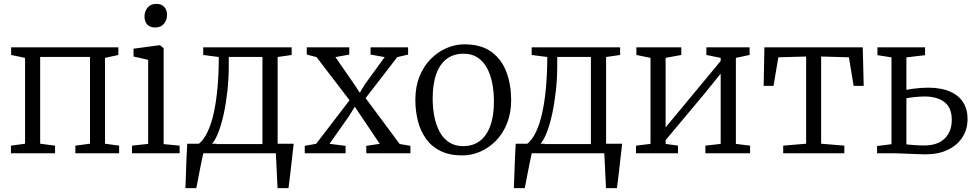

<svg xmlns="http://www.w3.org/2000/svg" viewBox="-20 -792 5048 992"><path d="M36.5 0V-39.5L109.5 -49.5V-493L37.5 -508V-547.5H591.5V-508L522.5 -493V-49.5L595.5 -39.5V0H369.5V-39.5L445 -49.5V-498H187.5V-49.5L264.5 -39.5V0Z M662 0V-39.5L745.5 -48.5V-483L670 -500V-540.5L801.5 -558H806.5L825.5 -543V-47.5L908 -39.5V0ZM781 -650Q754.5 -650 740.5 -665.8Q726.5 -681.5 726.5 -707Q726.5 -732 742 -752Q757.5 -772 787.5 -772H788.5Q814.5 -772 828.8 -756Q843 -740 843 -715Q843 -689.5 827.5 -669.8Q812 -650 782 -650Z M990.5 0V-47.5L1006 -48Q1032.5 -68.5 1052.5 -110.8Q1072.5 -153 1085.2 -212.2Q1098 -271.5 1104.2 -344Q1110.5 -416.5 1110.5 -497.5L1030 -508V-547.5H1487V-508L1414.5 -497.5V0ZM1074 -47.5H1336V-498H1162V-451Q1162 -386.5 1155 -322.8Q1148 -259 1136 -203.8Q1124 -148.5 1108 -107.5Q1092 -66.5 1074 -47.5ZM938 180Q939.5 142 940.8 104Q942 66 943.5 27.2Q945 -11.5 947.5 -49.5H1099L1032 -7.5Q1027.5 11.5 1022 38.5Q1016.5 65.5 1011 93.5Q1005.5 121.5 1001.2 144.8Q997 168 994 180ZM1414 180Q1413 157.5 1411.8 134.2Q1410.5 111 1409.5 88.2Q1408.5 65.5 1407.5 43.2Q1406.5 21 1405 -0.5L1358 -49.5H1497.5Q1495 -26.5 1492.2 -3.8Q1489.5 19 1487 42.2Q1484.5 65.5 1481.8 88.5Q1479 111.5 1476.2 134.5Q1473.5 157.5 1470.5 180Z M1613.5 -49 1786 -274 1615.5 -497 1565 -510V-547.5H1784.5V-510L1713 -497L1808.5 -359L1839 -313L1866 -357.5L1967.5 -497L1894.5 -510V-547.5H2088.5V-510L2032.5 -497L1869 -285L2045 -48L2100.5 -38.5V0H1872.5V-38.5L1942 -49L1846.5 -191L1813 -240.5L1783.5 -192.5L1682.5 -49L1765.5 -38.5V0H1554.5V-38.5Z M2126 -276Q2126 -344 2147.5 -397.2Q2169 -450.5 2205.5 -487.2Q2242 -524 2287 -543.5Q2332 -563 2379 -563Q2467 -563 2520.2 -523.2Q2573.5 -483.5 2597.2 -418Q2621 -352.5 2621 -276Q2621 -208.5 2599.8 -155Q2578.5 -101.5 2542 -64.5Q2505.5 -27.5 2460.5 -8.2Q2415.5 11 2368.5 11Q2302.5 11 2256 -12Q2209.5 -35 2181 -75Q2152.5 -115 2139.2 -166.8Q2126 -218.5 2126 -276ZM2373.5 -37Q2423 -37 2458.5 -63.2Q2494 -89.5 2513 -141.2Q2532 -193 2532 -269Q2532 -318 2523.2 -362.2Q2514.5 -406.5 2496 -440.8Q2477.5 -475 2447.8 -494.8Q2418 -514.5 2374.5 -514.5Q2324.5 -514.5 2289 -488.5Q2253.5 -462.5 2234.5 -411Q2215.5 -359.5 2215.5 -283Q2215.5 -233.5 2224.2 -189.2Q2233 -145 2251.8 -110.5Q2270.5 -76 2300.8 -56.5Q2331 -37 2373.5 -37Z M2687.5 0V-47.5L2703 -48Q2729.5 -68.5 2749.5 -110.8Q2769.5 -153 2782.2 -212.2Q2795 -271.5 2801.2 -344Q2807.5 -416.5 2807.5 -497.5L2727 -508V-547.5H3184V-508L3111.5 -497.5V0ZM2771 -47.5H3033V-498H2859V-451Q2859 -386.5 2852 -322.8Q2845 -259 2833 -203.8Q2821 -148.5 2805 -107.5Q2789 -66.5 2771 -47.5ZM2635 180Q2636.5 142 2637.8 104Q2639 66 2640.5 27.2Q2642 -11.5 2644.5 -49.5H2796L2729 -7.5Q2724.5 11.5 2719 38.5Q2713.5 65.5 2708 93.5Q2702.5 121.5 2698.2 144.8Q2694 168 2691 180ZM3111 180Q3110 157.5 3108.8 134.2Q3107.5 111 3106.5 88.2Q3105.5 65.5 3104.5 43.2Q3103.5 21 3102 -0.5L3055 -49.5H3194.5Q3192 -26.5 3189.2 -3.8Q3186.5 19 3184 42.2Q3181.5 65.5 3178.8 88.5Q3176 111.5 3173.2 134.5Q3170.5 157.5 3167.5 180Z M3266 0V-39.5L3341 -48.5V-493L3268 -508V-547.5H3500V-508L3419 -493V-134L3495.5 -226L3703.5 -477V-493L3629.5 -508V-547.5H3853V-508L3782 -493V-48.5L3855.5 -39.5V0H3624.5V-39.5L3703.5 -48.5V-411.5L3619.5 -307.5L3419 -68V-48.5L3483 -39.5V0Z M4026.5 0V-39.5L4145 -49.5V-500L4001.5 -496L3976.5 -348.5H3925.5L3929.5 -547.5H4437.5L4442.5 -348.5H4390.5L4366 -496L4222.5 -500V-49.5L4342.5 -39.5V0Z M4511.5 0V-37.5L4586 -47V-495.5L4513.5 -507V-547.5H4759.5V-507L4663 -495.5V-328Q4678 -331 4696.5 -333.5Q4715 -336 4735.5 -337.5Q4756 -339 4775.5 -339Q4841 -339 4886.5 -319.8Q4932 -300.5 4955.5 -264.5Q4979 -228.5 4979 -178Q4979 -124 4952.5 -82.8Q4926 -41.5 4877.2 -18Q4828.5 5.5 4761.5 5.5Q4747 5.5 4725.8 4.5Q4704.5 3.5 4681.2 2.8Q4658 2 4637.5 1Q4617 0 4604 0ZM4755.5 -40.5Q4824 -40.5 4860.8 -76.2Q4897.5 -112 4897.5 -172.5Q4897.5 -235.5 4859.8 -264.5Q4822 -293.5 4757 -293.5Q4733.5 -293.5 4707.8 -290.8Q4682 -288 4663 -284.5V-46Q4681.5 -44 4705.5 -42.2Q4729.5 -40.5 4755.5 -40.5Z"/></svg>

Font: Merriweather 36pt Light
Style: Regular
Weight: 300
Designer: Eben Sorkin
Foundry: Eben Sorkin
Version: Version 2.100